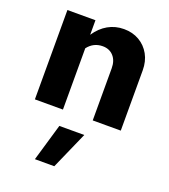

<svg xmlns="http://www.w3.org/2000/svg" viewBox="-149 -630 916 1042"><g transform="rotate(20 309.0 -109.5)"><path d="M63 0V-516H225V-432Q255 -477 296.5 -500.5Q338 -524 388 -524Q438 -524 476.5 -501.5Q515 -479 537 -439.5Q559 -400 559 -348V0H397V-301Q397 -345 373.5 -371Q350 -397 311 -397Q285 -397 263.5 -386.5Q242 -376 225 -354V0ZM174 305 237 90H381L286 305Z"/></g></svg>

Font: Red Hat Text
Style: Bold
Weight: 700
Designer: Pentagram, MCKL
Foundry: MCKL
Version: Version 1.030